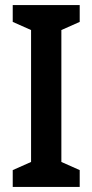

<svg xmlns="http://www.w3.org/2000/svg" viewBox="-20 -734 363 754"><path d="M293 0V-66L221 -98V-616L293 -648V-714H30V-648L102 -616V-98L30 -66V0Z"/></svg>

Font: Noto Sans Tamil Condensed SemiBold
Style: Regular
Weight: 600
Width: 3
Designer: Jelle Bosma - Monotype Design Team
Foundry: Monotype Imaging Inc.
Version: Version 2.004